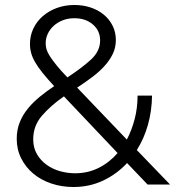

<svg xmlns="http://www.w3.org/2000/svg" viewBox="-20 -739 707 769"><path d="M571 0 489 -86Q447 -41 392.5 -15.5Q338 10 274 10Q227 10 185.5 -4Q144 -18 113.5 -43.5Q83 -69 65 -104.5Q47 -140 47 -183Q47 -219 59 -249Q71 -279 92 -304.5Q113 -330 140 -352Q167 -374 197 -394Q170 -423 151.5 -446Q133 -469 121.5 -488.5Q110 -508 105 -526Q100 -544 100 -563Q100 -596 113.5 -624.5Q127 -653 151 -674Q175 -695 207.5 -707Q240 -719 278 -719Q313 -719 343 -709Q373 -699 395.5 -680.5Q418 -662 431 -636Q444 -610 444 -579Q444 -548 431.5 -522.5Q419 -497 398 -474Q377 -451 349 -430Q321 -409 289 -388L488 -180Q508 -218 519.5 -262.5Q531 -307 531 -356H589Q588 -294 572.5 -239Q557 -184 528 -138L661 0ZM281 -45Q332 -45 375 -66.5Q418 -88 451 -126L236 -353Q183 -316 148 -275.5Q113 -235 113 -181Q113 -148 127.5 -122.5Q142 -97 166 -79.5Q190 -62 220 -53.5Q250 -45 281 -45ZM163 -565Q163 -553 166.5 -541Q170 -529 180 -513.5Q190 -498 206.5 -477.5Q223 -457 250 -429Q308 -467 344.5 -500.5Q381 -534 381 -577Q381 -616 352 -641Q323 -666 278 -666Q253 -666 232 -658Q211 -650 195.5 -636Q180 -622 171.5 -604Q163 -586 163 -565Z"/></svg>

Font: PTCRaleway
Style: Regular
Weight: 400
Designer: Matt McInerney, Pablo Impallari, Rodrigo Fuenzalida
Foundry: Matt McInerney, Pablo Impallari, Rodrigo Fuenzalida
Version: Version 3.000g; ttfautohint (v1.5) -l 8 -r 28 -G 28 -x 14 -D